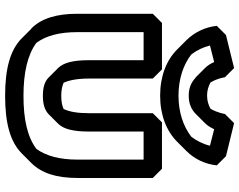

<svg xmlns="http://www.w3.org/2000/svg" viewBox="-110 -752 913 732"><g transform="rotate(90 346.0 -386.5)"><path d="M103 -478H210V-269C210 -211 219 -173 240 -152L275 -117L276 -116C292 -100 315 -94 346 -94C378 -94 401 -101 417 -117L452 -152C473 -173 482 -211 482 -269V-478H589V-226C589 -158 575 -106 548 -69C502 -35 436 -20 346 -20C256 -20 189 -36 144 -69C116 -107 103 -158 103 -226ZM68 -548 33 -513V-226C33 -147 50 -89 89 -50H90L126 -14C171 31 243 50 346 50C449 50 521 31 566 -14L602 -50C641 -89 659 -146 659 -226V-513L624 -548H447L412 -513V-269C412 -227 407 -196 396 -173C383 -167 366 -164 346 -164C326 -164 310 -167 296 -173C286 -195 280 -227 280 -269V-513L245 -548ZM473 -747 536 -731C530 -705 517 -680 502 -660C462 -629 408 -611 345 -611C281 -611 226 -630 188 -660C172 -681 160 -706 154 -731L217 -747C223 -734 229 -723 240 -712L275 -677C276 -676 276 -677 277 -676C293 -661 314 -650 345 -650C377 -650 399 -661 415 -677L450 -712C461 -723 468 -736 473 -747ZM450 -823 415 -788C415 -788 411 -760 395 -733C382 -726 366 -720 345 -720C325 -720 310 -725 295 -733C279 -759 275 -788 275 -788L240 -823L114 -792L79 -757C84 -712 103 -673 133 -642L134 -641L169 -606C210 -565 271 -541 345 -541C419 -541 480 -565 521 -606L556 -641C586 -671 606 -711 611 -757L576 -792Z"/></g></svg>

Font: Hussar Press
Style: Bold
Weight: 700
Foundry: Cannot Into Space Fonts
Version: Version 1.43